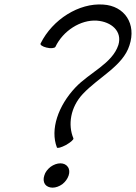

<svg xmlns="http://www.w3.org/2000/svg" viewBox="-20 -658 626 884"><path d="M235 -442C270 -516 351 -568 426 -563C493 -558 544 -514 525 -451C497 -365 392 -324 327 -255C248 -171 210 -62 242 21C244 26 262 21 283 10C304 -2 320 -15 318 -21C292 -83 304 -164 361 -225C434 -303 546 -354 576 -449C609 -548 554 -631 455 -637C344 -645 222 -569 167 -458C163 -452 176 -443 194 -439C213 -434 231 -436 235 -442ZM296 150C301 135 300 121 292 110C285 100 273 94 258 94C243 94 227 100 213 110C199 121 188 135 184 150C179 165 180 179 187 190C194 200 207 206 222 206C237 206 253 200 267 190C281 179 291 165 296 150Z"/></svg>

Font: Nupuram Light Oblique
Style: Regular
Weight: 300
Designer: Santhosh Thottingal (santhosh.thottingal@gmail.com)
Foundry: SMC
Version: Version 1.000